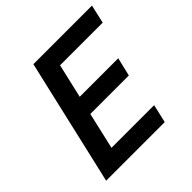

<svg xmlns="http://www.w3.org/2000/svg" viewBox="-180 -838 987 987"><g transform="rotate(-45 314.0 -344.0)"><path d="M43 0H469L492 -100H182L228 -300H508L532 -401H252L295 -587H605L628 -688H202Z"/></g></svg>

Font: Crazy Punk
Style: Obl
Weight: 400
Version: Version 1